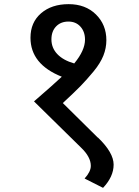

<svg xmlns="http://www.w3.org/2000/svg" viewBox="-20 -709 671 926"><path d="M452 -45V-46Q528 27 528 85Q528 143 477 197L388 152Q418 119 418 91Q418 48 371 3L144 -220Q240 -303 278 -339Q127 -399 127 -527Q127 -601 178 -645Q229 -689 311 -689Q392 -689 442.5 -639.5Q493 -590 493 -515Q493 -477 478.5 -440.5Q464 -404 430.5 -363.5Q397 -323 367 -292.5Q337 -262 283 -212ZM228 -519Q228 -478 256.5 -448Q285 -418 338 -403Q390 -466 390 -518Q390 -556 368 -580.5Q346 -605 310 -605Q273 -605 250.5 -581.5Q228 -558 228 -519Z"/></svg>

Font: Martel Sans DemiBold
Style: Regular
Weight: 600
Designer: Dan Reynolds and Mathieu Réguer
Foundry: Dan Reynolds and Mathieu Réguer
Version: Version 1.001;PS 001.001;hotconv 1.0.70;makeotf.lib2.5.58329